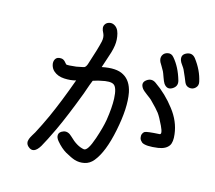

<svg xmlns="http://www.w3.org/2000/svg" viewBox="-113 -936 1226 1096"><g transform="rotate(15 500.0 -388.0)"><path d="M613.3 -439.5Q629.9 -352.5 601.6 -213.9Q574.2 -78.1 524.4 -17.6Q502.9 8.8 472.7 15.1Q442.4 21.5 414.1 12.7Q392.6 5.9 356.4 -14.6Q342.8 -22.5 327.6 -35.6Q312.5 -48.8 297.4 -66.9Q282.2 -85 284.2 -101.6Q286.1 -119.1 310.5 -127.9Q335.9 -136.7 361.3 -111.3Q406.2 -66.4 448.2 -59.6Q471.7 -55.7 500 -139.6Q523.4 -209 531.2 -254.9Q543 -330.1 541 -382.8Q538.1 -448.2 516.6 -461.9Q496.1 -475.6 439.5 -461.9Q426.8 -459 425.8 -459L396.5 -450.2Q390.6 -435.5 385.7 -422.9Q381.8 -413.1 375.5 -394Q369.1 -375 366.2 -367.2Q311.5 -222.7 268.6 -130.9Q231.4 -52.7 210 -15.6Q175.8 41 140.6 8.8Q121.1 -8.8 130.9 -35.2Q133.8 -43.9 144 -61Q154.3 -78.1 156.2 -81.1Q183.6 -132.8 210 -190.4Q255.9 -292 304.7 -427.7Q274.4 -418.9 235.8 -420.9Q197.3 -422.9 172.9 -444.3Q158.2 -457 152.8 -477.1Q147.5 -497.1 156.2 -512.7Q165 -528.3 189.5 -527.3Q206.1 -526.4 217.8 -510.7Q224.6 -502 226.6 -501Q236.3 -498 285.2 -503.9L324.2 -511.7Q329.1 -512.7 331.1 -513.7Q339.8 -518.6 345.7 -535.2Q378.9 -635.7 388.7 -679.7Q391.6 -693.4 390.6 -705.6Q389.6 -717.8 384.8 -727.5Q367.2 -758.8 378.9 -777.3Q385.7 -789.1 399.9 -793.5Q414.1 -797.9 426.8 -793Q454.1 -782.2 462.9 -747.1Q471.7 -711.9 466.8 -677.7Q463.9 -657.2 457 -633.8Q450.2 -610.4 439.9 -581.5Q429.7 -552.7 425.8 -539.1Q509.8 -556.6 553.7 -531.2Q599.6 -505.9 613.3 -439.5ZM926.8 -276.4Q932.6 -231.4 918.9 -210Q901.4 -183.6 856.4 -176.8Q786.1 -167 761.7 -181.6Q756.8 -185.5 752 -191.4Q747.1 -197.3 745.1 -205.1Q742.2 -218.8 746.1 -229Q750 -239.3 757.8 -244.1Q769.5 -251 843.8 -254.9Q861.3 -255.9 838.9 -303.2Q816.4 -350.6 801.8 -370.1Q789.1 -387.7 745.1 -431.6Q740.2 -436.5 716.8 -453.6Q693.4 -470.7 685.5 -481.4Q664.1 -511.7 691.4 -531.7Q718.8 -551.8 746.1 -532.2Q815.4 -484.4 867.2 -416Q918 -350.6 926.8 -276.4ZM868.2 -579.1Q846.7 -653.3 805.7 -700.2Q791 -717.8 770 -713.4Q749 -709 740.7 -691.9Q732.4 -674.8 742.2 -653.3Q744.1 -649.4 754.4 -632.8Q764.6 -616.2 769.5 -606.4Q773.4 -598.6 781.7 -574.7Q790 -550.8 796.9 -540Q818.4 -509.8 848.1 -527.8Q877.9 -545.9 868.2 -579.1ZM985.4 -601.6Q971.7 -667 925.8 -726.6Q904.3 -752.9 873 -738.8Q841.8 -724.6 853.5 -691.4Q856.4 -682.6 867.2 -668Q877.9 -653.3 880.9 -646.5Q887.7 -632.8 898.4 -606.9Q909.2 -581.1 910.2 -578.1Q918.9 -557.6 939.5 -554.2Q960 -550.8 975.1 -565.4Q990.2 -580.1 985.4 -601.6Z"/></g></svg>

Font: irohamaru Regular
Style: Regular
Weight: 400
Designer: [Source Han Sans]
Ryoko NISHIZUKA  (kana & ideographs); Paul D. Hunt (Latin, Greek & Cyrillic); Wenlong ZHANG  (bopomofo
Version: Version 1.00